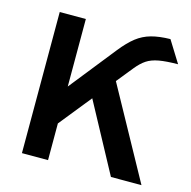

<svg xmlns="http://www.w3.org/2000/svg" viewBox="-105 -816 917 920"><g transform="rotate(15 354.0 -356.0)"><path d="M83 0V-700H212.5V-365L395 -594.5Q430 -638.5 462.2 -663.8Q494.5 -689 534 -700Q573.5 -711 629 -712L695.5 -605Q636.5 -604.5 600.8 -598Q565 -591.5 541.2 -575.8Q517.5 -560 494 -531L428.5 -450L676 0H524.5L340.5 -341L212.5 -182V0Z"/></g></svg>

Font: Undotted
Style: Bold
Weight: 700
Designer: Delve Withrington, Dave Bailey, Thomas Jockin
Foundry: Delve Fonts LLC
Version: Version 4.000